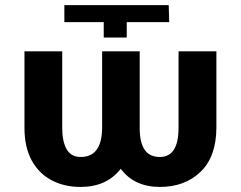

<svg xmlns="http://www.w3.org/2000/svg" viewBox="-20 -732 958 762"><path d="M385.3 -528.4H534.4V-225.1Q534.1 -168.3 553.4 -138.7Q572.8 -109 614.7 -109Q688.6 -109 688.6 -225.1V-528.4H838.8V-225.1Q838.4 -110.1 775.9 -50.1Q713.4 9.9 614.7 9.9Q512.8 9.9 459.2 -62.1Q403.1 9.9 300.1 9.9Q235.1 9.9 184.7 -16.7Q134.2 -43.3 105.6 -95.7Q77.1 -148.1 77.1 -225.1V-528.4H226.9V-225.1Q226.9 -170.5 244.5 -139.7Q262.1 -109 300.1 -109Q384.6 -109 385.3 -225.1ZM391.7 -644.2H235.4V-711.6H649.5L651.6 -644.2H483V-583.1H391.7Z"/></svg>

Font: Inter UI
Style: Bold
Weight: 700
Designer: Rasmus Andersson
Foundry: rsms
Version: 3.2;8d6f07862